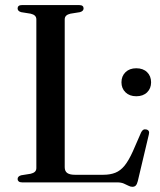

<svg xmlns="http://www.w3.org/2000/svg" viewBox="-20 -720 630 758"><path d="M295.5 -672 258 -666Q247 -663.5 241.2 -658Q235.5 -652.5 235.5 -643.5V-60Q235.5 -44 245.5 -37Q255.5 -30 275.5 -30H388Q415 -30 435.2 -38Q455.5 -46 471.8 -66Q488 -86 504.5 -122.5L537 -197Q540.5 -204.5 545.5 -207.5Q550.5 -210.5 557 -209Q564.5 -207.5 567.2 -202.5Q570 -197.5 567.5 -188.5L524 -5Q521 7 516.2 12.2Q511.5 17.5 502.5 17.5Q495 17.5 487 13.2Q479 9 468.5 4.5Q458 0 442 0H67Q58 0 53.8 -3.8Q49.5 -7.5 49.5 -13Q49.5 -24 63.5 -28L101 -34Q112 -36.5 117.8 -42Q123.5 -47.5 123.5 -56.5V-643.5Q123.5 -652.5 117.8 -658Q112 -663.5 101 -666L63.5 -672Q49.5 -676 49.5 -687Q49.5 -693 53.8 -696.5Q58 -700 67 -700H292Q301.5 -700 305.8 -696.5Q310 -693 310 -687Q310 -676 295.5 -672ZM518 -340Q491.5 -340 475.5 -355.5Q459.5 -371 459.5 -395Q459.5 -419.5 475.5 -435Q491.5 -450.5 518 -450.5Q545 -450.5 560.8 -435Q576.5 -419.5 576.5 -395Q576.5 -371 560.8 -355.5Q545 -340 518 -340Z"/></svg>

Font: Fraunces 60pt
Style: Regular
Weight: 400
Version: Version 1.000;[b76b70a41]